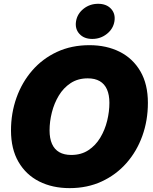

<svg xmlns="http://www.w3.org/2000/svg" viewBox="-20 -975 800 1006"><path d="M344.7 10.7Q254.9 10.7 185.5 -24.2Q116.2 -59.1 76.9 -126.7Q37.6 -194.3 37.6 -291.5Q37.6 -382.3 66.4 -463.1Q95.2 -543.9 149.2 -606Q203.1 -668 278.8 -703.1Q354.5 -738.3 448.7 -738.3Q538.1 -738.3 607.2 -703.6Q676.3 -668.9 715.6 -601.3Q754.9 -533.7 754.9 -436Q754.9 -343.8 725.8 -262.9Q696.8 -182.1 642.6 -120.6Q588.4 -59.1 512.9 -24.2Q437.5 10.7 344.7 10.7ZM353.5 -163.1Q405.3 -163.1 443.1 -188Q481 -212.9 505.4 -253.7Q529.8 -294.4 541.5 -342.3Q553.2 -390.1 553.2 -436Q553.2 -478 540.5 -506.6Q527.8 -535.2 502.7 -549.8Q477.5 -564.5 439.9 -564.5Q388.2 -564.5 350.3 -539.6Q312.5 -514.6 288.1 -474.1Q263.7 -433.6 251.7 -385.7Q239.7 -337.9 239.7 -292Q239.7 -250 252.4 -221.2Q265.1 -192.4 290.5 -177.7Q315.9 -163.1 353.5 -163.1ZM463.4 -771Q420.4 -771 396.2 -797.4Q372.1 -823.7 378.4 -863.3Q384.8 -902.8 417.7 -929Q450.7 -955.1 494.1 -955.1Q537.6 -955.1 561.8 -929Q585.9 -902.8 579.6 -863.3Q573.2 -823.7 540 -797.4Q506.8 -771 463.4 -771Z"/></svg>

Font: Inter 24pt Black
Style: Italic
Weight: 900
Italic angle: -9.3988°
Designer: Rasmus Andersson
Foundry: rsms
Version: Version 4.001;git-66647c0bb